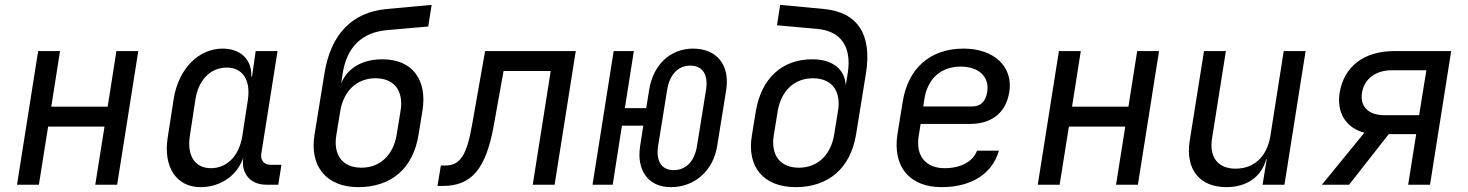

<svg xmlns="http://www.w3.org/2000/svg" viewBox="-20 -760 6040 790"><path d="M50 0H140L178 -239H410L372 0H462L549 -550H459L423 -321H191L227 -550H137Z M805 10C888 10 956 -38 981 -111C971 -48 1009 0 1075 0H1125L1138 -82H1093C1067 -82 1051 -100 1055 -127L1122 -550H1032L1017 -445H1014C1017 -514 971 -560 896 -560C797 -560 715 -477 695 -355L670 -194C651 -73 706 10 805 10ZM848 -68C782 -68 749 -119 761 -200L784 -350C796 -431 846 -482 913 -482C978 -482 1012 -431 1000 -350L977 -200C964 -119 914 -68 848 -68Z M1454 10C1591 10 1680 -68 1702 -205L1718 -303C1739 -430 1678 -516 1554 -516C1471 -516 1411 -481 1384 -418L1390 -458C1407 -566 1469 -627 1572 -636L1742 -651L1756 -740L1572 -723C1428 -710 1341 -619 1315 -458L1274 -205C1253 -75 1324 10 1454 10ZM1467 -70C1390 -70 1350 -122 1364 -205L1380 -303C1394 -386 1448 -438 1525 -438C1602 -438 1642 -386 1628 -303L1612 -205C1598 -122 1544 -70 1467 -70Z M1780 5H1803C1920 5 1979 -65 2011 -240L2052 -468H2246L2172 0H2262L2349 -550H1976L1922 -244C1900 -120 1873 -79 1812 -79H1794Z M2740 10C2839 10 2915 -58 2931 -160L2968 -390C2984 -492 2930 -560 2831 -560C2738 -560 2667 -493 2651 -390L2639 -315H2551L2588 -550H2505L2418 0H2501L2539 -243H2627L2614 -160C2598 -58 2648 10 2740 10ZM2752 -60C2702 -60 2678 -97 2688 -160L2725 -390C2735 -453 2770 -490 2820 -490C2871 -490 2895 -453 2885 -390L2848 -160C2838 -97 2803 -60 2752 -60Z M3254 10C3389 10 3479 -68 3502 -205L3543 -458C3569 -619 3508 -710 3370 -723L3190 -740L3177 -656L3343 -641C3442 -632 3485 -566 3468 -458L3460 -409C3456 -476 3405 -516 3322 -516C3198 -516 3113 -438 3090 -303L3074 -205C3051 -73 3122 10 3254 10ZM3267 -70C3190 -70 3150 -122 3164 -205L3180 -303C3194 -386 3248 -438 3325 -438C3402 -438 3442 -386 3428 -303L3412 -205C3398 -122 3344 -70 3267 -70Z M3854 10C3977 10 4063 -45 4090 -140H4000C3984 -96 3934 -68 3867 -68C3789 -68 3747 -119 3760 -200L3768 -250H3970C4060 -250 4119 -295 4133 -382C4149 -486 4070 -560 3945 -560C3808 -560 3716 -480 3694 -340L3673 -210C3651 -73 3724 10 3854 10ZM3779 -322 3783 -350C3796 -437 3852 -486 3933 -486C4007 -486 4052 -444 4042 -382C4035 -339 4012 -322 3980 -322Z M4250 0H4340L4378 -239H4610L4572 0H4662L4749 -550H4659L4623 -321H4391L4427 -550H4337Z M5026 10C5110 10 5170 -32 5190 -105H5192L5175 0H5265L5352 -550H5262L5207 -200C5193 -115 5139 -66 5064 -66C4992 -66 4955 -112 4967 -190L5024 -550H4934L4875 -180C4857 -63 4916 10 5026 10Z M5419 0H5531L5694 -208H5807L5774 0H5864L5951 -550H5719C5592 -550 5510 -487 5492 -378C5479 -296 5519 -233 5594 -214ZM5677 -286C5611 -286 5575 -321 5584 -378C5593 -436 5641 -471 5707 -471H5849L5819 -286Z"/></svg>

Font: JetBrains Mono
Style: Italic
Weight: 400
Italic angle: -9°
Monospace: yes
Designer: Philipp Nurullin, Konstantin Bulenkov
Foundry: JetBrains
Version: Version 2.305